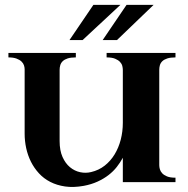

<svg xmlns="http://www.w3.org/2000/svg" viewBox="-20 -740 762 780"><path d="M288.1 -506.8Q267.6 -506.8 254.9 -502.7Q242.2 -498.5 234.9 -491.5Q227.5 -484.4 224.9 -475.3Q222.2 -466.3 222.2 -456.1V-167Q222.2 -128.9 233.9 -102.5Q245.6 -76.2 264.2 -60.8Q282.7 -45.4 305.4 -40.5Q328.1 -35.6 350.1 -41Q381.3 -48.3 405.3 -67.1Q429.2 -85.9 445.6 -112.8Q461.9 -139.6 470.5 -172.6Q479 -205.6 479 -241.2V-456.1Q479 -463.4 476.8 -472.2Q474.6 -481 467.5 -488.5Q460.4 -496.1 447.5 -501.5Q434.6 -506.8 413.1 -506.8V-524.9H692.9V-506.8Q672.9 -506.8 659.9 -502.7Q647 -498.5 639.6 -491.5Q632.3 -484.4 629.6 -475.3Q627 -466.3 627 -456.1V-68.8Q627 -61.5 629.4 -52.7Q631.8 -43.9 638.7 -36.4Q645.5 -28.8 658.4 -23.4Q671.4 -18.1 692.9 -18.1V0H479V-99.1Q468.8 -80.1 454.6 -62Q440.4 -43.9 420.9 -28.8Q401.4 -13.7 376.2 -2.2Q351.1 9.3 319.8 15.1Q278.3 22.5 244.6 17.6Q210.9 12.7 184.3 -1Q157.7 -14.6 138.2 -35.9Q118.7 -57.1 105.7 -83Q92.8 -108.9 86.4 -138.2Q80.1 -167.5 80.1 -196.8V-459Q80.1 -466.3 77.4 -474.6Q74.7 -482.9 67.4 -490Q60.1 -497.1 47.1 -502Q34.2 -506.8 14.2 -506.8V-524.9H288.1ZM604 -720.2 455.1 -577.1H397L494.1 -720.2ZM469.2 -720.2 315.4 -577.1H262.2L359.4 -720.2Z"/></svg>

Font: Uncial Antiqua
Style: Regular
Weight: 400
Version: Version 1.000